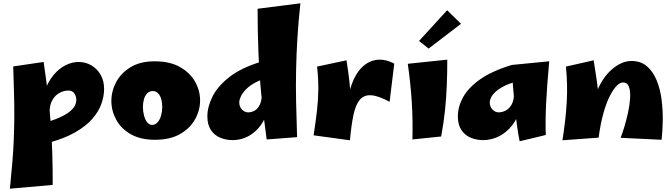

<svg xmlns="http://www.w3.org/2000/svg" viewBox="-20 -834 4065 1162"><path d="M40 308Q49 219 55 146Q61 73 63.5 7.5Q66 -58 66.5 -124Q67 -190 65 -265Q63 -340 60 -432L244 -459Q261 -345 271.5 -252Q282 -159 288 -74.5Q294 10 296.5 97Q299 184 299 285ZM260 34 231 -85Q302 -105 344 -124.5Q386 -144 407 -163Q428 -182 435 -198.5Q442 -215 442 -229Q442 -250 430.5 -268Q419 -286 393 -286Q367 -286 340.5 -272Q314 -258 297 -228.5Q280 -199 280 -153L221 -126Q226 -215 248.5 -278Q271 -341 305 -381Q339 -421 378 -440Q417 -459 456 -459Q497 -459 532 -439Q567 -419 588.5 -382.5Q610 -346 610 -295Q610 -253 594 -206.5Q578 -160 539 -115Q500 -70 432 -31.5Q364 7 260 34Z M918 12Q830 12 771 -22Q712 -56 683 -110Q654 -164 654 -223Q654 -283 683.5 -338Q713 -393 771.5 -428Q830 -463 916 -463Q1008 -463 1069 -428.5Q1130 -394 1160.5 -340Q1191 -286 1191 -226Q1191 -167 1160.5 -112Q1130 -57 1069.5 -22.5Q1009 12 918 12ZM900 -78Q920 -78 934 -94Q948 -110 955 -135.5Q962 -161 962 -187Q962 -212 956 -233.5Q950 -255 937 -269Q924 -283 904 -283Q884 -283 870.5 -269Q857 -255 851 -233Q845 -211 845 -186Q845 -160 851.5 -135Q858 -110 870.5 -94Q883 -78 900 -78Z M1778 -4 1594 10Q1574 -131 1561.5 -261Q1549 -391 1544 -519.5Q1539 -648 1539 -781L1798 -814Q1786 -703 1780 -605Q1774 -507 1772 -413Q1770 -319 1772 -219.5Q1774 -120 1778 -4ZM1389 14Q1348 14 1313 -0.5Q1278 -15 1256.5 -47Q1235 -79 1235 -130Q1235 -187 1266 -249.5Q1297 -312 1368.5 -368Q1440 -424 1562 -461L1624 -367Q1568 -357 1530 -337Q1492 -317 1469.5 -294Q1447 -271 1437.5 -250Q1428 -229 1428 -215Q1428 -188 1444.5 -171Q1461 -154 1482 -154Q1502 -154 1521 -164.5Q1540 -175 1552.5 -200.5Q1565 -226 1565 -272L1624 -299Q1619 -210 1596.5 -150Q1574 -90 1540 -54Q1506 -18 1467 -2Q1428 14 1389 14Z M2098 15 2081 -171Q2085 -257 2108 -322Q2131 -387 2169.5 -425.5Q2208 -464 2258 -471.5Q2308 -479 2366 -449L2338 -218Q2269 -255 2225.5 -257.5Q2182 -260 2157 -229.5Q2132 -199 2119 -137.5Q2106 -76 2098 15ZM2098 15 1878 -15Q1891 -99 1898.5 -165.5Q1906 -232 1906.5 -295Q1907 -358 1899 -431L2077 -469Q2088 -401 2094.5 -342.5Q2101 -284 2103 -228Q2105 -172 2103.5 -113Q2102 -54 2098 15Z M2650 -8 2476 10Q2479 -109 2472 -218.5Q2465 -328 2448 -448L2687 -473Q2687 -390 2684 -316.5Q2681 -243 2673.5 -169Q2666 -95 2650 -8ZM2574 -540 2516 -586 2686 -772 2770 -690Z M2905 14Q2864 14 2829 -0.5Q2794 -15 2772.5 -47Q2751 -79 2751 -130Q2751 -187 2782 -244.5Q2813 -302 2884.5 -353Q2956 -404 3078 -441L3140 -347Q3084 -337 3046 -320Q3008 -303 2985.5 -284Q2963 -265 2953.5 -247Q2944 -229 2944 -215Q2944 -188 2960.5 -171Q2977 -154 2998 -154Q3018 -154 3039.5 -164.5Q3061 -175 3076 -200.5Q3091 -226 3091 -272L3150 -299Q3145 -210 3121 -150Q3097 -90 3061 -54Q3025 -18 2984.5 -2Q2944 14 2905 14ZM3125 21Q3116 -20 3108.5 -77Q3101 -134 3095 -194Q3089 -254 3085 -307.5Q3081 -361 3079 -397.5Q3077 -434 3078 -441L3304 -463Q3290 -312 3285 -205Q3280 -98 3283 -17Z M3984 12 3736 0Q3746 -25 3758.5 -66Q3771 -107 3781 -153Q3791 -199 3793.5 -240.5Q3796 -282 3786.5 -308.5Q3777 -335 3750 -335Q3732 -335 3711.5 -314Q3691 -293 3670 -251.5Q3649 -210 3631.5 -147.5Q3614 -85 3603 -1L3566 -141Q3566 -193 3579.5 -241Q3593 -289 3616 -330Q3639 -371 3669 -401Q3699 -431 3733 -448Q3767 -465 3801 -465Q3859 -465 3896 -432.5Q3933 -400 3954.5 -347Q3976 -294 3984 -230.5Q3992 -167 3991 -103.5Q3990 -40 3984 12ZM3603 -1 3384 15Q3404 -111 3410 -216.5Q3416 -322 3405 -431L3573 -469Q3584 -401 3592 -344.5Q3600 -288 3603.5 -235.5Q3607 -183 3607 -126.5Q3607 -70 3603 -1Z"/></svg>

Font: Marhey
Style: Bold
Weight: 700
Designer: Nur Syamsi & Bustanul Arifin
Foundry: Namelatype
Version: Version 1.000